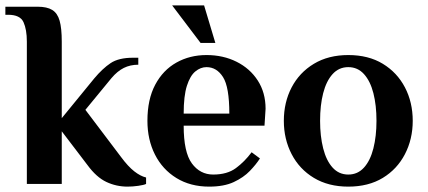

<svg xmlns="http://www.w3.org/2000/svg" viewBox="-40 -685 1593 715"><path d="M435 10Q393 10 356 -7.5Q319 -25 286 -70L190 -196V0H60V-530Q60 -575 47.5 -602.5Q35 -630 -10 -630H-20V-660H100Q135 -660 154.5 -648Q174 -636 182 -608Q190 -580 190 -530V-245L311 -393Q342 -430 372 -450Q402 -470 455 -470H475V-444Q445 -444 421 -432Q397 -420 375 -394L278 -276L411 -100Q437 -65 460 -47Q483 -29 504 -24V0Q496 4 475 7Q454 10 435 10Z M739 10Q669 10 617 -22Q565 -54 537 -109.5Q509 -165 509 -235Q509 -315 538 -369.5Q567 -424 617 -452Q667 -480 729 -480Q791 -480 841 -455Q891 -430 920 -385Q949 -340 949 -280L945 -217H644Q644 -118 674.5 -76.5Q705 -35 754 -35Q806 -35 838.5 -59Q871 -83 897 -118L928 -95Q914 -73 890.5 -48.5Q867 -24 830.5 -7Q794 10 739 10ZM644 -262H814Q814 -361 790.5 -398Q767 -435 729 -435Q707 -435 687.5 -419Q668 -403 656 -365.5Q644 -328 644 -262ZM707 -525 601 -665H720L762 -525Z M1257 10Q1183 10 1129 -22.5Q1075 -55 1046 -111Q1017 -167 1017 -235Q1017 -304 1046 -359.5Q1075 -415 1129 -447.5Q1183 -480 1257 -480Q1332 -480 1385.5 -447.5Q1439 -415 1468 -359.5Q1497 -304 1497 -235Q1497 -167 1468 -111Q1439 -55 1385.5 -22.5Q1332 10 1257 10ZM1257 -35Q1292 -35 1315.5 -61Q1339 -87 1350.5 -132.5Q1362 -178 1362 -235Q1362 -293 1350.5 -338Q1339 -383 1315.5 -409Q1292 -435 1257 -435Q1222 -435 1198.5 -409Q1175 -383 1163.5 -338Q1152 -293 1152 -235Q1152 -178 1163.5 -132.5Q1175 -87 1198.5 -61Q1222 -35 1257 -35Z"/></svg>

Font: El Messiri
Style: Regular
Weight: 400
Designer: Mohamed Gaber
Foundry: Kief Type Foundry
Version: Version 2.020